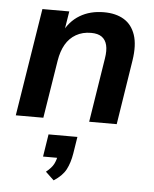

<svg xmlns="http://www.w3.org/2000/svg" viewBox="-54 -545 694 868"><g transform="rotate(5 292.5 -110.5)"><path d="M26 0 104 -489H226L210 -390H202Q227 -443 273.5 -471Q320 -499 383 -499Q437 -499 473.5 -477Q510 -455 525.5 -409.5Q541 -364 530 -293L484 0H359L405 -291Q411 -328 405 -352Q399 -376 381.5 -388.5Q364 -401 333 -401Q294 -401 264.5 -384Q235 -367 217.5 -336.5Q200 -306 193 -263L151 0ZM222 278 184 242Q209 222 218.5 203.5Q228 185 232 160L256 175H165L181 73H312L300 149Q293 192 277 222.5Q261 253 222 278Z"/></g></svg>

Font: Nunito Sans 12pt ExtraLight
Style: Italic
Weight: 200
Italic angle: -9°
Designer: Vernon Adams
Foundry: Vernon Adams
Version: Version 3.101;gftools[0.9.27]